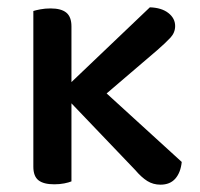

<svg xmlns="http://www.w3.org/2000/svg" viewBox="-20 -497 546 524"><path d="M175 -273 389 -477Q421 -476 439.5 -461.5Q458 -447 458 -426Q458 -408 445 -394Q432 -380 409 -360L271 -242L476 -55Q473 -26 458.5 -9.5Q444 7 418 7Q398 7 382 -3Q366 -13 349 -33L175 -215V-2Q168 1 155.5 3.5Q143 6 128 6Q99 6 85 -5Q71 -16 71 -42V-467Q77 -469 90 -471.5Q103 -474 118 -474Q147 -474 161 -462.5Q175 -451 175 -425Z"/></svg>

Font: Baloo Thambi 2 Medium
Style: Regular
Weight: 500
Designer: Aadarsh Rajan and Ek Type
Foundry: Ek Type
Version: Version 1.640;hotconv 1.0.111;makeotfexe 2.5.65597; ttfautoh